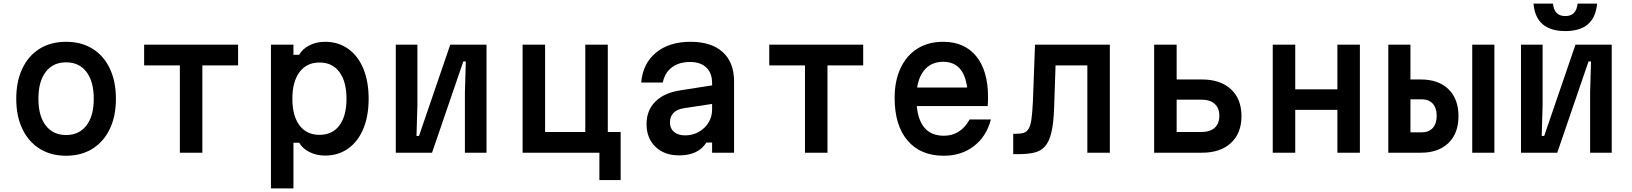

<svg xmlns="http://www.w3.org/2000/svg" viewBox="-20 -855 9140 1075"><path d="M350 17Q265 17 202.5 -22Q140 -61 105.5 -132.5Q71 -204 71 -302Q71 -400 105.5 -472Q140 -544 202.5 -582.5Q265 -621 350 -621Q435 -621 497.5 -582.5Q560 -544 594.5 -472Q629 -400 629 -302Q629 -204 594.5 -132.5Q560 -61 497.5 -22Q435 17 350 17ZM350 -99Q423 -99 464 -152.5Q505 -206 505 -302Q505 -399 464 -452.5Q423 -506 350 -506Q277 -506 236 -452.5Q195 -399 195 -302Q195 -206 236 -152.5Q277 -99 350 -99Z M987 0V-489H787V-605H1313V-489H1113V0Z M1497 200V-605H1623V-548H1655Q1674 -582 1713 -601.5Q1752 -621 1800 -621Q1874 -621 1929 -582Q1984 -543 2014 -471.5Q2044 -400 2044 -302Q2044 -205 2014 -133.5Q1984 -62 1929 -23Q1874 16 1800 16Q1752 16 1713 -3.5Q1674 -23 1655 -56H1623V200ZM1769 -100Q1841 -100 1880.5 -153Q1920 -206 1920 -302Q1920 -398 1880.5 -451.5Q1841 -505 1769 -505Q1697 -505 1657 -451.5Q1617 -398 1617 -302Q1617 -206 1657 -153Q1697 -100 1769 -100Z M2196 0V-605H2317V-267L2312 -94H2326L2501 -605H2704V0H2583V-338L2588 -511H2574L2399 0Z M3336 153V0H2906V-605H3032V-116H3257V-605H3383V-116H3455V153Z M3935 -57Q3890 15 3783 15Q3700 15 3650 -33Q3600 -81 3600 -160Q3600 -237 3649 -286Q3698 -335 3788 -349L3967 -377V-390Q3967 -446 3934.5 -477Q3902 -508 3844 -508Q3782 -508 3742 -478Q3702 -448 3691 -393H3570Q3579 -499 3652.5 -560Q3726 -621 3846 -621Q3963 -621 4026.5 -563.5Q4090 -506 4090 -399V0H3967V-57ZM3731 -168Q3731 -136 3754 -116.5Q3777 -97 3816 -97Q3857 -97 3891.5 -116Q3926 -135 3946.5 -168Q3967 -201 3967 -241V-273L3808 -249Q3731 -236 3731 -168Z M4487 0V-489H4287V-605H4813V-489H4613V0Z M5528 -186Q5503 -91 5433 -37Q5363 17 5264 17Q5134 17 5061.5 -68Q4989 -153 4989 -307Q4989 -403 5022.5 -474Q5056 -545 5117 -583Q5178 -621 5261 -621Q5380 -621 5446 -540Q5512 -459 5512 -311Q5512 -298 5511.5 -285.5Q5511 -273 5510 -261H5113Q5129 -95 5265 -95Q5358 -95 5409 -186ZM5261 -509Q5201 -509 5163.5 -471.5Q5126 -434 5115 -365H5395Q5376 -509 5261 -509Z M5653 8V-106H5670Q5696 -106 5712.5 -111.5Q5729 -117 5739.5 -134.5Q5750 -152 5755 -187.5Q5760 -223 5763 -283L5775 -605H6194V0H6068V-489H5890L5882 -251Q5879 -165 5866.5 -113Q5854 -61 5830.5 -35Q5807 -9 5770.5 -0.5Q5734 8 5684 8Z M6442 0V-605H6568V-410H6710Q6813 -410 6872 -355.5Q6931 -301 6931 -205Q6931 -109 6872 -54.5Q6813 0 6710 0ZM6568 -116H6706Q6755 -116 6781 -139.5Q6807 -163 6807 -207Q6807 -250 6781 -273.5Q6755 -297 6706 -297H6568Z M7106 0V-605H7232V-355H7468V-605H7594V0H7468V-240H7232V0Z M7753 0V-605H7877V-410H7936Q8034 -410 8090 -355.5Q8146 -301 8146 -205Q8146 -109 8090 -54.5Q8034 0 7936 0ZM8223 0V-605H8347V0ZM7877 -114H7940Q7980 -114 8002 -138.5Q8024 -163 8024 -207Q8024 -250 8002 -274.5Q7980 -299 7940 -299H7877Z M8496 0V-605H8617V-267L8612 -94H8626L8801 -605H9004V0H8883V-338L8888 -511H8874L8699 0ZM8675 -835Q8682 -765 8744 -765Q8806 -765 8813 -835H8922Q8909 -681 8744 -681Q8579 -681 8566 -835Z"/></svg>

Font: Martian Mono Medium
Style: Regular
Weight: 500
Monospace: yes
Designer: Roman Shamin
Foundry: Evil Martians
Version: Version 1.000; ttfautohint (v1.8.4.7-5d5b)